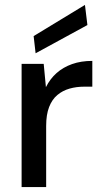

<svg xmlns="http://www.w3.org/2000/svg" viewBox="-20 -762 421 782"><path d="M68 0V-502H158L167 -407Q184 -441 210.5 -464.5Q237 -488 273.5 -501Q310 -514 356 -514V-409H323Q291 -409 263 -401Q235 -393 213.5 -375Q192 -357 180 -326Q168 -295 168 -249V0ZM125 -545 117 -615 326 -742 336 -660Z"/></svg>

Font: DM Sans 16pt Medium
Style: Regular
Weight: 500
Version: Version 4.004;gftools[0.9.30]